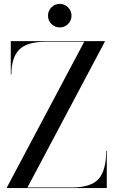

<svg xmlns="http://www.w3.org/2000/svg" viewBox="-20 -960 600 980"><path d="M242.5 -837.5Q225 -855 225 -880Q225 -905 242.5 -922.5Q260 -940 285 -940Q310 -940 327.5 -922.5Q345 -905 345 -880Q345 -855 327.5 -837.5Q310 -820 285 -820Q260 -820 242.5 -837.5ZM35 -750H515V-747L120 -3H345Q445 -3 483.5 -47Q522 -91 522 -190H525V0H15V-3L410 -747H215Q117 -747 77.5 -706Q38 -665 38 -580H35Z"/></svg>

Font: Bodoni* 72
Style: Regular
Weight: 400
Version: Version 1.003